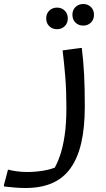

<svg xmlns="http://www.w3.org/2000/svg" viewBox="-72 -680 532 960"><path d="M-32 168Q-13 173 11.5 176.5Q36 180 64 180Q105 180 147 173Q189 166 225 148L194 172Q213 141 227.5 99.5Q242 58 251 -1Q260 -60 260 -144Q260 -225 254.5 -294Q249 -363 241 -428L329 -440H337Q345 -376 348.5 -308Q352 -240 352 -148Q352 -43 334.5 33.5Q317 110 281 160.5Q245 211 189 235.5Q133 260 56 260Q30 260 5 258Q-20 256 -36 254Q-52 252 -52 252V244ZM344 -552Q321 -552 305.5 -567Q290 -582 290 -606Q290 -630 305.5 -645Q321 -660 344 -660Q367 -660 382.5 -645Q398 -630 398 -606Q398 -582 382.5 -567Q367 -552 344 -552ZM213 -534Q190 -534 174.5 -549Q159 -564 159 -588Q159 -612 174.5 -627Q190 -642 213 -642Q236 -642 251.5 -627Q267 -612 267 -588Q267 -564 251.5 -549Q236 -534 213 -534Z"/></svg>

Font: Kufam
Style: Italic
Weight: 400
Italic angle: -11°
Designer: Artur Schmal
Foundry: Original Type
Version: Version 1.301; ttfautohint (v1.8.3)